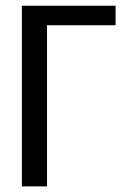

<svg xmlns="http://www.w3.org/2000/svg" viewBox="-20 -662 456 682"><path d="M390.6 -572.3H147V0H57.6V-641.6H390.6Z"/></svg>

Font: Carlito
Style: Regular
Weight: 400
Designer: Lukasz Dziedzic
Foundry: tyPoland Lukasz Dziedzic
Version: Version 1.103; Beta1; all basic design good, some composites